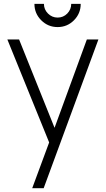

<svg xmlns="http://www.w3.org/2000/svg" viewBox="-20 -747 556 1007"><path d="M148.9 240.2 237.8 0 18.6 -540H80.1L266.1 -76.7L435.5 -540H496.1L209 240.2ZM160.6 -726.6H210.4Q210.4 -697.3 231.7 -676Q252.9 -654.8 282.2 -654.8Q312 -654.8 332.8 -676Q353.5 -697.3 353.5 -726.6H403.3Q403.3 -676.3 367.9 -640.6Q332.5 -605 282.2 -605Q231.9 -605 196.3 -640.6Q160.6 -676.3 160.6 -726.6Z"/></svg>

Font: Manrope Light
Style: Regular
Weight: 300
Designer: Mikhail Sharanda
Foundry: Mikhail Sharanda
Version: Version 4.505;FEAKit 1.0